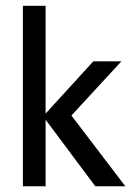

<svg xmlns="http://www.w3.org/2000/svg" viewBox="-20 -648 474 668"><path d="M311.5 0 138.7 -231.4V0H59.6V-627.9H138.7V-252.9L304.7 -434.6H402.3L228.5 -246.1L416 0Z"/></svg>

Font: Padauk GrcRegTest
Style: Regular
Weight: 500
Designer: Debbi Hosken
Foundry: SIL
Version: Version 2.0